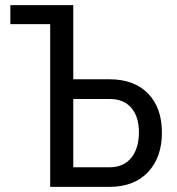

<svg xmlns="http://www.w3.org/2000/svg" viewBox="-20 -731 692 751"><path d="M20.5 -710.9H266.6V-420.9H408.2Q504.9 -420.9 559.1 -365.2Q613.3 -309.6 613.3 -212.4Q613.3 -115.2 558.8 -57.6Q504.4 0 407.2 0H176.3V-636.7H20.5ZM266.6 -343.8V-76.7H409.2Q462.9 -76.7 493.2 -113.5Q523.4 -150.4 523.4 -213.4Q523.4 -274.4 493.9 -308.8Q464.4 -343.3 410.6 -343.8Z"/></svg>

Font: Roboto Condensed
Style: Regular
Weight: 400
Designer: Google
Version: Version 2.001047; 2015